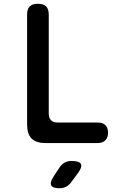

<svg xmlns="http://www.w3.org/2000/svg" viewBox="-20 -760 640 1020"><path d="M221 0Q172 0 148 -24Q124 -48 124 -97V-682Q124 -712 138 -726Q152 -740 181 -740Q211 -740 225 -726Q239 -712 239 -682V-158Q239 -133 251 -121Q263 -109 288 -109H500Q526 -109 540 -95Q554 -81 554 -55Q554 -29 539.5 -14.5Q525 0 499 0ZM264 179 296 130Q308 112 324 103.5Q340 95 360 95Q402 95 410 111.5Q418 128 393 161L356 211Q345 225 330 232.5Q315 240 297 240Q260 240 252 225Q244 210 264 179Z"/></svg>

Font: Maple Mono NL SemiBold
Style: Regular
Weight: 600
Monospace: yes
Designer: subframe7536
Version: Version 7.000